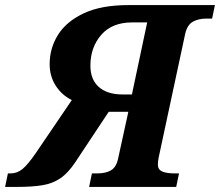

<svg xmlns="http://www.w3.org/2000/svg" viewBox="-75 -734 864 754"><path d="M-55 0 -44 -53H-33Q-8 -53 13 -70Q34 -87 65 -132L207 -341Q167 -361 143.5 -398Q120 -435 120 -482Q120 -545 153 -597.5Q186 -650 254.5 -682Q323 -714 429 -714H769L758 -661H735Q704 -661 682 -648.5Q660 -636 652 -600L548 -115Q545 -100 545 -87Q545 -68 562 -60.5Q579 -53 613 -53H628L617 0H275L286 -53H306Q341 -53 361.5 -65.5Q382 -78 389 -112L429 -295H352L220 -96Q192 -54 161.5 -33.5Q131 -13 91 -6.5Q51 0 -8 0ZM407 -363H443L503 -646H444Q365 -646 322.5 -597Q280 -548 280 -476Q280 -422 313 -392.5Q346 -363 407 -363Z"/></svg>

Font: Noto Serif
Style: Bold Italic
Weight: 700
Italic angle: -12°
Designer: Monotype Design Team
Foundry: Monotype Imaging Inc.
Version: Version 2.013